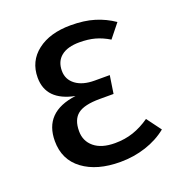

<svg xmlns="http://www.w3.org/2000/svg" viewBox="-106 -627 674 727"><g transform="rotate(-20 231.0 -263.5)"><path d="M428 -490 384 -435Q356 -452 328.5 -459.5Q301 -467 266 -467Q218 -467 192.5 -446.5Q167 -426 167 -388Q167 -353 195 -332Q223 -311 271 -311H332L321 -239H265Q203 -239 176.5 -218.5Q150 -198 150 -151Q150 -111 179.5 -86.5Q209 -62 263 -62Q303 -62 337 -73.5Q371 -85 404 -108L447 -50Q410 -20 361 -4Q312 12 258 12Q164 12 107.5 -30Q51 -72 51 -147Q51 -264 183 -281Q72 -303 72 -395Q72 -461 122.5 -500Q173 -539 257 -539Q311 -539 352 -526.5Q393 -514 428 -490Z"/></g></svg>

Font: FiraGOUPP
Style: Medium
Weight: 400
Designer: bBox Type
Foundry: bBox Type GmbH
Version: Version 1.001